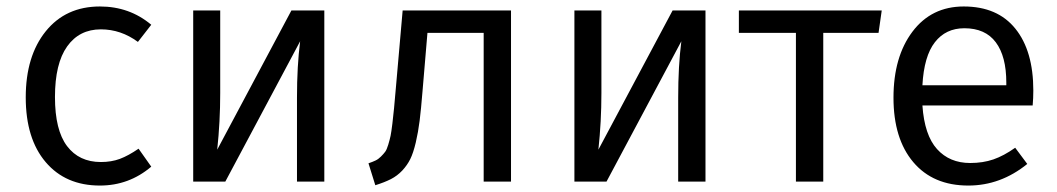

<svg xmlns="http://www.w3.org/2000/svg" viewBox="-20 -558 3249 590"><path d="M287.1 -538.1Q377.9 -538.1 444.8 -481.9L403.8 -429.2Q351.6 -467.8 290 -467.8Q223.6 -467.8 186.3 -415.3Q148.9 -362.8 148.9 -259.8Q148.9 -158.2 186 -109.1Q223.1 -60.1 290 -60.1Q322.3 -60.1 348.4 -69.8Q374.5 -79.6 405.8 -101.1L444.8 -45.9Q376.5 12.2 287.1 12.2Q181.6 12.2 120.4 -59.8Q59.1 -131.8 59.1 -258.8Q59.1 -385.7 120.6 -461.9Q182.1 -538.1 287.1 -538.1Z M976.6 -525.9V0H892.6V-257.8Q892.6 -355.5 902.3 -431.2L672.4 0H573.7V-525.9H656.7V-272Q656.7 -184.1 647.5 -98.1L875.5 -525.9Z M1217.3 -525.9H1550.3V0H1466.3V-457H1293.5L1278.3 -276.9Q1273.9 -222.2 1269.5 -187Q1265.1 -151.9 1257.6 -119.9Q1250 -87.9 1240.7 -69.1Q1231.4 -50.3 1216.1 -33.9Q1200.7 -17.6 1181.2 -7.6Q1161.6 2.4 1133.3 11.2L1112.3 -56.2Q1125 -60.5 1133.8 -64.7Q1142.6 -68.8 1150.6 -76.9Q1158.7 -85 1163.6 -91.6Q1168.5 -98.1 1173.1 -113.5Q1177.7 -128.9 1180.2 -140.6Q1182.6 -152.3 1185.8 -178.5Q1189 -204.6 1190.9 -225.6Q1192.9 -246.6 1196.3 -286.1Z M2147.9 -525.9V0H2064V-257.8Q2064 -355.5 2073.7 -431.2L1843.8 0H1745.1V-525.9H1828.1V-272Q1828.1 -184.1 1818.8 -98.1L2046.9 -525.9Z M2689.5 -525.9 2679.7 -457H2509.8V0H2425.8V-457H2250.5V-525.9Z M3155.3 -279.8Q3155.3 -256.3 3153.3 -233.9H2814.5Q2820.8 -142.6 2859.4 -99.9Q2897.9 -57.1 2961.4 -57.1Q3000.5 -57.1 3032.5 -68.1Q3064.5 -79.1 3099.6 -104L3136.7 -54.2Q3054.7 12.2 2955.6 12.2Q2847.2 12.2 2786.4 -59.8Q2725.6 -131.8 2725.6 -257.8Q2725.6 -383.3 2783.9 -460.7Q2842.3 -538.1 2941.4 -538.1Q3045.4 -538.1 3100.3 -469.7Q3155.3 -401.4 3155.3 -279.8ZM3072.3 -295.9V-304.2Q3072.3 -384.8 3040 -428Q3007.8 -471.2 2943.4 -471.2Q2886.2 -471.2 2852.8 -428.2Q2819.3 -385.3 2814.5 -295.9Z"/></svg>

Font: Fira Sans Book
Style: Regular
Weight: 350
Designer: Carrois Corporate & Edenspiekermann AG
Foundry: Carrois Corporate GbR & Edenspiekermann AG
Version: Version 4.203;PS 004.203;hotconv 1.0.88;makeotf.lib2.5.64775